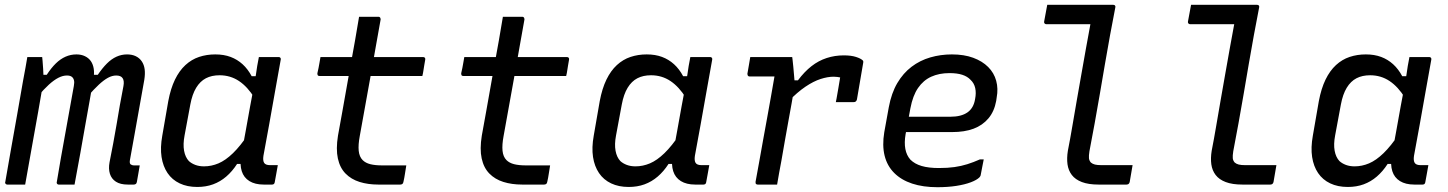

<svg xmlns="http://www.w3.org/2000/svg" viewBox="-20 -770 6040 801"><path d="M94 -532Q102 -532 110 -532Q118 -532 125.5 -532Q133 -532 141 -532Q149 -532 156 -532Q156 -532 157.5 -517Q159 -502 160 -483Q161 -464 161.5 -449.5Q162 -435 162 -435Q152 -376 139.5 -305Q127 -234 113 -157Q99 -80 85 0Q76 0 66.5 0Q57 0 47.5 0Q38 0 29 0Q20 0 10 0Q8 0 6 -1Q4 -2 3 -3.5Q2 -5 1.5 -7Q1 -9 2 -11Q14 -81 26.5 -151Q39 -221 51.5 -291.5Q64 -362 76 -432Q82 -463 86.5 -488.5Q91 -514 94 -532ZM299 -543Q319 -543 334.5 -535.5Q350 -528 359 -515Q368 -502 371 -483.5Q374 -465 370 -442Q363 -399 354 -350Q345 -301 335.5 -246.5Q326 -192 315 -130.5Q304 -69 291 0Q281 0 269.5 0Q258 0 247.5 0Q237 0 225 0Q222 0 220 -1.5Q218 -3 217 -5.5Q216 -8 217 -11Q225 -61 234 -111Q243 -161 252 -211Q261 -261 270 -311Q279 -361 288 -411Q291 -426 288.5 -435.5Q286 -445 279 -450Q272 -455 259 -455Q242 -455 223.5 -445.5Q205 -436 184 -417Q163 -398 137 -367L148 -458H175Q194 -487 213 -505.5Q232 -524 253.5 -533.5Q275 -543 299 -543ZM510 -543Q531 -543 546.5 -535.5Q562 -528 571.5 -514Q581 -500 583.5 -481Q586 -462 582 -437Q572 -381 562 -325Q552 -269 542 -213Q532 -157 522 -102Q521 -96 521.5 -92Q522 -88 524 -85Q527 -83 530.5 -81.5Q534 -80 540 -80Q543 -80 546 -80Q549 -80 552 -80H563Q560 -62 557 -45Q554 -28 551 -11Q550 -5 546.5 -2.5Q543 0 538 0Q534 0 527 0Q520 0 513 0Q482 0 463.5 -12Q445 -24 438.5 -45Q432 -66 437 -93Q445 -134 452.5 -173Q460 -212 466.5 -251.5Q473 -291 480 -331Q487 -371 495 -411Q499 -433 491.5 -444Q484 -455 465 -455Q448 -455 430.5 -445.5Q413 -436 392.5 -417Q372 -398 345 -367L357 -458H388Q407 -486 426 -505Q445 -524 466 -533.5Q487 -543 510 -543Z M878 -543Q914 -543 942 -532.5Q970 -522 992 -502Q1014 -482 1030 -452H1057L1042 -361Q1013 -408 977 -432Q941 -456 896 -456Q863 -456 839 -443.5Q815 -431 798.5 -404Q782 -377 774 -334L750 -205Q743 -168 748 -141Q753 -114 768 -98Q779 -88 795 -82Q811 -76 831 -76Q862 -76 891.5 -88.5Q921 -101 952 -131Q983 -161 1017 -212L994 -86H969Q949 -55 924 -33.5Q899 -12 869 -1Q839 10 803 10Q761 10 729.5 -5Q698 -20 679 -48Q660 -76 654 -115Q648 -154 657 -204L682 -348Q692 -401 710 -438Q728 -475 753.5 -498.5Q779 -522 810.5 -532.5Q842 -543 878 -543ZM1060 -532Q1081 -532 1101 -532Q1121 -532 1142 -532Q1146 -532 1148 -530.5Q1150 -529 1151 -526.5Q1152 -524 1151 -520Q1139 -454 1127 -386Q1115 -318 1103 -251Q1091 -184 1079 -120Q1076 -100 1082 -90.5Q1088 -81 1107 -81Q1112 -81 1116.5 -81Q1121 -81 1124 -81H1139Q1136 -63 1132.5 -44.5Q1129 -26 1126 -9Q1125 -4 1122 -2Q1119 0 1115 0Q1109 0 1099 0Q1089 0 1080 0Q1044 0 1020.5 -14.5Q997 -29 988.5 -56Q980 -83 986 -120Q996 -172 1005 -223.5Q1014 -275 1023.5 -326.5Q1033 -378 1043 -430Q1046 -445 1048 -461Q1050 -477 1053 -494.5Q1056 -512 1060 -532Z M1317 -532H1745Q1750 -532 1752.5 -529Q1755 -526 1754 -521Q1752 -509 1750 -498Q1748 -487 1746.5 -476Q1745 -465 1742 -453H1313Q1312 -453 1309.5 -453.5Q1307 -454 1306 -455.5Q1305 -457 1304.5 -459Q1304 -461 1304 -464Q1307 -476 1309 -487Q1311 -498 1313 -509Q1315 -520 1317 -532ZM1675 -80Q1672 -63 1669.5 -45.5Q1667 -28 1663 -11Q1662 -5 1658.5 -2.5Q1655 0 1650 0Q1647 0 1636.5 0Q1626 0 1611.5 0Q1597 0 1583 0Q1569 0 1558 0Q1515 0 1480 -11Q1445 -22 1421.5 -46Q1398 -70 1389.5 -109Q1381 -148 1390 -204Q1399 -254 1408 -303.5Q1417 -353 1425.5 -402Q1434 -451 1443 -500.5Q1452 -550 1461 -600Q1465 -625 1469.5 -650Q1474 -675 1478 -700Q1499 -700 1519 -700Q1539 -700 1559 -700Q1562 -700 1564 -698.5Q1566 -697 1567 -694.5Q1568 -692 1568 -689Q1557 -629 1546.5 -568.5Q1536 -508 1525 -447Q1514 -386 1503 -325Q1492 -264 1481 -203Q1474 -166 1476.5 -141Q1479 -116 1493 -102Q1505 -90 1525 -85Q1545 -80 1574 -80Q1587 -80 1602.5 -80Q1618 -80 1633 -80Q1648 -80 1661 -80Z M1917 -532H2345Q2350 -532 2352.5 -529Q2355 -526 2354 -521Q2352 -509 2350 -498Q2348 -487 2346.5 -476Q2345 -465 2342 -453H1913Q1912 -453 1909.5 -453.5Q1907 -454 1906 -455.5Q1905 -457 1904.5 -459Q1904 -461 1904 -464Q1907 -476 1909 -487Q1911 -498 1913 -509Q1915 -520 1917 -532ZM2275 -80Q2272 -63 2269.5 -45.5Q2267 -28 2263 -11Q2262 -5 2258.5 -2.5Q2255 0 2250 0Q2247 0 2236.5 0Q2226 0 2211.5 0Q2197 0 2183 0Q2169 0 2158 0Q2115 0 2080 -11Q2045 -22 2021.5 -46Q1998 -70 1989.5 -109Q1981 -148 1990 -204Q1999 -254 2008 -303.5Q2017 -353 2025.5 -402Q2034 -451 2043 -500.5Q2052 -550 2061 -600Q2065 -625 2069.5 -650Q2074 -675 2078 -700Q2099 -700 2119 -700Q2139 -700 2159 -700Q2162 -700 2164 -698.5Q2166 -697 2167 -694.5Q2168 -692 2168 -689Q2157 -629 2146.5 -568.5Q2136 -508 2125 -447Q2114 -386 2103 -325Q2092 -264 2081 -203Q2074 -166 2076.5 -141Q2079 -116 2093 -102Q2105 -90 2125 -85Q2145 -80 2174 -80Q2187 -80 2202.5 -80Q2218 -80 2233 -80Q2248 -80 2261 -80Z M2678 -543Q2714 -543 2742 -532.5Q2770 -522 2792 -502Q2814 -482 2830 -452H2857L2842 -361Q2813 -408 2777 -432Q2741 -456 2696 -456Q2663 -456 2639 -443.5Q2615 -431 2598.5 -404Q2582 -377 2574 -334L2550 -205Q2543 -168 2548 -141Q2553 -114 2568 -98Q2579 -88 2595 -82Q2611 -76 2631 -76Q2662 -76 2691.5 -88.5Q2721 -101 2752 -131Q2783 -161 2817 -212L2794 -86H2769Q2749 -55 2724 -33.5Q2699 -12 2669 -1Q2639 10 2603 10Q2561 10 2529.5 -5Q2498 -20 2479 -48Q2460 -76 2454 -115Q2448 -154 2457 -204L2482 -348Q2492 -401 2510 -438Q2528 -475 2553.5 -498.5Q2579 -522 2610.5 -532.5Q2642 -543 2678 -543ZM2860 -532Q2881 -532 2901 -532Q2921 -532 2942 -532Q2946 -532 2948 -530.5Q2950 -529 2951 -526.5Q2952 -524 2951 -520Q2939 -454 2927 -386Q2915 -318 2903 -251Q2891 -184 2879 -120Q2876 -100 2882 -90.5Q2888 -81 2907 -81Q2912 -81 2916.5 -81Q2921 -81 2924 -81H2939Q2936 -63 2932.5 -44.5Q2929 -26 2926 -9Q2925 -4 2922 -2Q2919 0 2915 0Q2909 0 2899 0Q2889 0 2880 0Q2844 0 2820.5 -14.5Q2797 -29 2788.5 -56Q2780 -83 2786 -120Q2796 -172 2805 -223.5Q2814 -275 2823.5 -326.5Q2833 -378 2843 -430Q2846 -445 2848 -461Q2850 -477 2853 -494.5Q2856 -512 2860 -532Z M3110 -532Q3122 -532 3139.5 -532Q3157 -532 3177 -532Q3197 -532 3217 -532Q3237 -532 3255 -532Q3273 -532 3285 -532Q3285 -532 3286.5 -520.5Q3288 -509 3289.5 -492Q3291 -475 3292.5 -458Q3294 -441 3295 -429Q3296 -417 3296 -417Q3290 -381 3283 -341.5Q3276 -302 3268.5 -261.5Q3261 -221 3254 -180.5Q3247 -140 3240 -100Q3235 -74 3230.5 -49Q3226 -24 3222 0Q3202 0 3182 0Q3162 0 3141 0Q3138 0 3135.5 -1.5Q3133 -3 3132.5 -5Q3132 -7 3132 -11Q3140 -52 3147.5 -96Q3155 -140 3163.5 -185.5Q3172 -231 3180 -276Q3188 -321 3196 -365Q3204 -409 3211 -451H3194Q3180 -451 3165.5 -451Q3151 -451 3136.5 -451Q3122 -451 3107 -451Q3104 -451 3102 -452.5Q3100 -454 3099 -456.5Q3098 -459 3098 -462Q3101 -479 3104 -496.5Q3107 -514 3110 -532ZM3500 -539Q3531 -539 3551 -532.5Q3571 -526 3578 -519Q3580 -518 3580.5 -516.5Q3581 -515 3581.5 -513.5Q3582 -512 3581.5 -510.5Q3581 -509 3581 -507L3555 -355Q3554 -352 3553 -350Q3552 -348 3550 -346.5Q3548 -345 3546 -344.5Q3544 -344 3541 -344Q3523 -344 3504.5 -344Q3486 -344 3467 -344L3470 -359Q3474 -381 3477.5 -402Q3481 -423 3485 -447Q3479 -448 3473 -449Q3467 -450 3458 -450Q3433 -450 3403.5 -440.5Q3374 -431 3340.5 -408.5Q3307 -386 3268 -346L3274 -435H3309Q3336 -471 3365.5 -494Q3395 -517 3429 -528Q3463 -539 3500 -539Z M3951 -543Q4002 -543 4040 -529Q4078 -515 4102.5 -490.5Q4127 -466 4136 -433Q4145 -400 4138 -363L4136 -349Q4128 -305 4103.5 -276Q4079 -247 4041.5 -233Q4004 -219 3952 -219Q3928 -219 3895 -219Q3862 -219 3823.5 -219Q3785 -219 3745 -219L3708 -213L3717 -283Q3761 -283 3800.5 -283Q3840 -283 3876 -283Q3912 -283 3945 -283Q3990 -283 4016 -301Q4042 -319 4048 -357Q4053 -382 4048.5 -402.5Q4044 -423 4029 -437Q4016 -451 3994.5 -458Q3973 -465 3941 -465Q3898 -465 3865 -450Q3832 -435 3810 -403Q3788 -371 3778 -318L3758 -210Q3752 -175 3757 -148.5Q3762 -122 3778 -104Q3796 -86 3825 -77.5Q3854 -69 3897 -69Q3934 -69 3962 -73Q3990 -77 4015.5 -85Q4041 -93 4068 -105H4084Q4081 -89 4077.5 -72Q4074 -55 4071 -38Q4070 -36 4069 -34Q4068 -32 4066 -30Q4055 -19 4030 -9.5Q4005 0 3969.5 5.5Q3934 11 3891 11Q3831 11 3785.5 -4Q3740 -19 3710.5 -48.5Q3681 -78 3670.5 -120.5Q3660 -163 3669 -218L3688 -323Q3699 -382 3723.5 -423.5Q3748 -465 3783 -491.5Q3818 -518 3861 -530.5Q3904 -543 3951 -543Z M4349 -750Q4376 -750 4403.5 -750Q4431 -750 4459 -750Q4487 -750 4514.5 -750Q4542 -750 4569.5 -750Q4597 -750 4624 -750Q4627 -750 4629 -749Q4631 -748 4632.5 -745.5Q4634 -743 4633 -739Q4622 -683 4611 -623Q4600 -563 4589.5 -501.5Q4579 -440 4568.5 -378.5Q4558 -317 4547 -256.5Q4536 -196 4525 -139Q4522 -120 4523 -110Q4524 -100 4531 -92Q4538 -86 4548 -83.5Q4558 -81 4576 -81Q4593 -81 4613 -81Q4633 -81 4652.5 -81Q4672 -81 4690 -81H4705Q4702 -63 4699 -46Q4696 -29 4693 -11Q4692 -7 4690 -4.5Q4688 -2 4685.5 -1Q4683 0 4680 0Q4674 0 4654 0Q4634 0 4609 0Q4584 0 4563 0Q4521 0 4493.5 -10.5Q4466 -21 4451.5 -40Q4437 -59 4433.5 -84.5Q4430 -110 4435 -141Q4445 -192 4454 -245.5Q4463 -299 4472.5 -353Q4482 -407 4491.5 -461Q4501 -515 4510.5 -568Q4520 -621 4529 -669H4513Q4486 -669 4457.5 -669Q4429 -669 4401 -669Q4373 -669 4345 -669Q4341 -669 4338 -672Q4335 -675 4336 -680Q4339 -697 4342.5 -715Q4346 -733 4349 -750Z M4949 -750Q4976 -750 5003.5 -750Q5031 -750 5059 -750Q5087 -750 5114.5 -750Q5142 -750 5169.5 -750Q5197 -750 5224 -750Q5227 -750 5229 -749Q5231 -748 5232.5 -745.5Q5234 -743 5233 -739Q5222 -683 5211 -623Q5200 -563 5189.5 -501.5Q5179 -440 5168.5 -378.5Q5158 -317 5147 -256.5Q5136 -196 5125 -139Q5122 -120 5123 -110Q5124 -100 5131 -92Q5138 -86 5148 -83.5Q5158 -81 5176 -81Q5193 -81 5213 -81Q5233 -81 5252.5 -81Q5272 -81 5290 -81H5305Q5302 -63 5299 -46Q5296 -29 5293 -11Q5292 -7 5290 -4.5Q5288 -2 5285.5 -1Q5283 0 5280 0Q5274 0 5254 0Q5234 0 5209 0Q5184 0 5163 0Q5121 0 5093.5 -10.5Q5066 -21 5051.5 -40Q5037 -59 5033.5 -84.5Q5030 -110 5035 -141Q5045 -192 5054 -245.5Q5063 -299 5072.5 -353Q5082 -407 5091.5 -461Q5101 -515 5110.5 -568Q5120 -621 5129 -669H5113Q5086 -669 5057.5 -669Q5029 -669 5001 -669Q4973 -669 4945 -669Q4941 -669 4938 -672Q4935 -675 4936 -680Q4939 -697 4942.5 -715Q4946 -733 4949 -750Z M5678 -543Q5714 -543 5742 -532.5Q5770 -522 5792 -502Q5814 -482 5830 -452H5857L5842 -361Q5813 -408 5777 -432Q5741 -456 5696 -456Q5663 -456 5639 -443.5Q5615 -431 5598.5 -404Q5582 -377 5574 -334L5550 -205Q5543 -168 5548 -141Q5553 -114 5568 -98Q5579 -88 5595 -82Q5611 -76 5631 -76Q5662 -76 5691.5 -88.5Q5721 -101 5752 -131Q5783 -161 5817 -212L5794 -86H5769Q5749 -55 5724 -33.5Q5699 -12 5669 -1Q5639 10 5603 10Q5561 10 5529.5 -5Q5498 -20 5479 -48Q5460 -76 5454 -115Q5448 -154 5457 -204L5482 -348Q5492 -401 5510 -438Q5528 -475 5553.5 -498.5Q5579 -522 5610.5 -532.5Q5642 -543 5678 -543ZM5860 -532Q5881 -532 5901 -532Q5921 -532 5942 -532Q5946 -532 5948 -530.5Q5950 -529 5951 -526.5Q5952 -524 5951 -520Q5939 -454 5927 -386Q5915 -318 5903 -251Q5891 -184 5879 -120Q5876 -100 5882 -90.5Q5888 -81 5907 -81Q5912 -81 5916.5 -81Q5921 -81 5924 -81H5939Q5936 -63 5932.5 -44.5Q5929 -26 5926 -9Q5925 -4 5922 -2Q5919 0 5915 0Q5909 0 5899 0Q5889 0 5880 0Q5844 0 5820.5 -14.5Q5797 -29 5788.5 -56Q5780 -83 5786 -120Q5796 -172 5805 -223.5Q5814 -275 5823.5 -326.5Q5833 -378 5843 -430Q5846 -445 5848 -461Q5850 -477 5853 -494.5Q5856 -512 5860 -532Z"/></svg>

Font: RecMonoLinear Nerd Font Mono
Style: Italic
Weight: 400
Italic angle: -10°
Monospace: yes
Version: Version 1.085; ttfautohint (v1.8.4.7-5d5b);Nerd Fonts 3.2.1